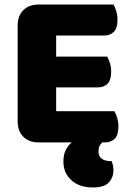

<svg xmlns="http://www.w3.org/2000/svg" viewBox="-20 -626 581 848"><path d="M151 3Q108 3 83 -22Q58 -47 58 -90V-513Q58 -556 83 -581Q108 -606 151 -606H481Q488 -595 493.5 -577Q499 -559 499 -539Q499 -501 482.5 -485Q466 -469 439 -469H228V-376H453Q460 -365 465.5 -347.5Q471 -330 471 -310Q471 -272 455 -256Q439 -240 412 -240H228V-135H485Q492 -124 497.5 -106Q503 -88 503 -68Q503 -30 487.5 -14Q472 2 446 3H431Q424 11 419.5 19.5Q415 28 415 43Q415 86 474 86Q477 95 479 105Q481 115 481 128Q481 157 461 179.5Q441 202 389 202Q362 202 338.5 194.5Q315 187 297.5 172Q280 157 270 136Q260 115 260 88Q260 55 271.5 34.5Q283 14 297 3Z"/></svg>

Font: Baloo Thambi
Style: Regular
Weight: 400
Designer: Aadarsh Rajan and Ek Type
Foundry: Ek Type
Version: Version 1.443;PS 1.000;hotconv 16.6.51;makeotf.lib2.5.65220;